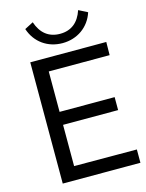

<svg xmlns="http://www.w3.org/2000/svg" viewBox="-138 -1033 850 1115"><g transform="rotate(-15 287.5 -475.0)"><path d="M308 -844C240 -844 194 -881 171 -950L119 -923C147 -838 220 -788 308 -788C396 -788 470 -839 497 -923L444 -950C421 -881 376 -844 308 -844ZM564 0V-80L187 -81V-329H518V-407H187V-650H553L554 -729H97V0Z"/></g></svg>

Font: Cheyenne Sans
Style: Regular
Weight: 400
Designer: The Public Sans project authors (U.S. Web Design System), Libre Franklin designed by Pablo Impallari and Rodrigo Fuenzal
Foundry: The Cheyenne Sans Project Authors
Version: Version 2.007